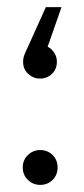

<svg xmlns="http://www.w3.org/2000/svg" viewBox="-20 -520 236 540"><path d="M93 0Q73 0 58.5 -14Q44 -28 44 -49Q44 -70 58.5 -84Q73 -98 93 -98Q114 -98 128 -84Q142 -70 142 -49Q142 -28 128 -14Q114 0 93 0ZM85 -394Q113 -394 126.5 -379.5Q140 -365 140 -346Q140 -326 126.5 -312.5Q113 -299 92 -299Q74 -299 59.5 -312Q45 -325 45 -346Q45 -357 49 -367Q53 -377 58 -387L109 -500H153L103 -357Z"/></svg>

Font: Alexandria Light
Style: Regular
Weight: 300
Designer: Mohamed Gaber
Foundry: Kief Type Foundry
Version: Version 5.100